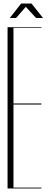

<svg xmlns="http://www.w3.org/2000/svg" viewBox="-20 -1059 284 1079"><path d="M212.9 0V-4.9H55.7V-471.7H212.9V-477.5H55.7V-902.3H212.9V-906.2H22.5V0ZM49.8 -958H70.3L125 -1020.5L182.6 -958H208H221.7L157.2 -1039.1H98.6L35.2 -958Z"/></svg>

Font: Caledo
Style: Light
Weight: 300
Designer: BSozoo
Foundry: BSozoo
Version: Version 002.000